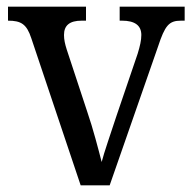

<svg xmlns="http://www.w3.org/2000/svg" viewBox="-20 -556 577 576"><path d="M74 -441 222 0H309L454 -416C475 -480 487 -494 523 -494H534V-536H339V-494H346C384 -494 404 -480 404 -451C404 -435 400 -418 393 -395L329 -207C312 -155 292 -98 285 -70C276 -105 259 -171 242 -220L180 -408C175 -424 172 -437 172 -451C172 -480 189 -494 225 -494H238V-536H4V-494C43 -494 60 -484 74 -441Z"/></svg>

Font: Noto Serif Ethiopic SemiCondensed
Style: Regular
Weight: 400
Width: 4
Designer: Monotype Design Team
Foundry: Monotype Imaging Inc.
Version: Version 2.102